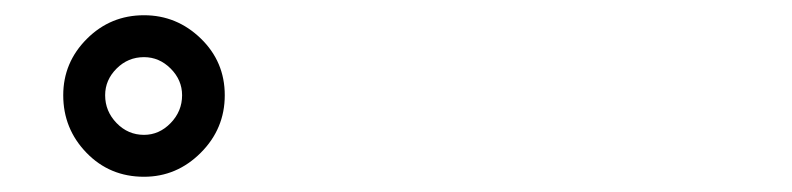

<svg xmlns="http://www.w3.org/2000/svg" viewBox="-20 -831 1040 252"><path d="M169 -654Q189 -654 204 -669.5Q219 -685 219 -706Q219 -726 204 -741Q189 -756 169 -756Q148 -756 133 -741Q118 -726 118 -706Q118 -685 133 -669.5Q148 -654 169 -654ZM169 -599Q124 -599 93.5 -630.5Q63 -662 63 -706Q63 -749 94 -780Q125 -811 169 -811Q212 -811 243.5 -780.5Q275 -750 275 -706Q275 -662 243.5 -630.5Q212 -599 169 -599Z"/></svg>

Font: ToneOZ-Pinyin-WenKai-Medium
Style: Medium
Weight: 700
Designer: Fontworks Inc.
Foundry: ToneOZ
Version: Version 0.240331